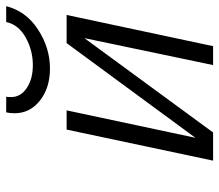

<svg xmlns="http://www.w3.org/2000/svg" viewBox="-64 -643 707 619"><g transform="rotate(-90 289.5 -333.5)"><path d="M81.1 0 181.2 -472.2H243.2L154.8 -57.1L460 -472.2H550.8L450.2 0H389.2L476.1 -415L171.9 0ZM233.9 -640.1Q233.9 -654.3 236.8 -667H287.1Q286.1 -661.1 286.1 -650.9Q286.1 -620.1 315.4 -600.6Q344.7 -581.1 388.7 -581.1Q436.5 -581.1 477.8 -604Q519 -627 527.8 -666V-667H579.1Q563 -603 503.9 -564.5Q444.8 -525.9 377.9 -525.9Q315.9 -525.9 274.9 -558.1Q233.9 -590.3 233.9 -640.1Z"/></g></svg>

Font: CMU Bright
Style: Oblique
Weight: 500
Italic angle: -12°
Version: Version 0.7.0